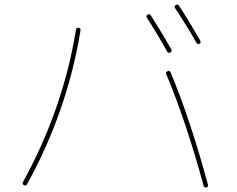

<svg xmlns="http://www.w3.org/2000/svg" viewBox="-20 -812 1040 842"><path d="M713 -586Q665 -672 624 -734Q619 -743 627 -748Q636 -753 641 -745Q691 -667 731 -596Q736 -587 727 -582Q718 -577 713 -586ZM841 -625Q803 -693 748 -776Q743 -785 751 -790Q760 -795 765 -787Q809 -720 858 -634Q863 -625 855 -620Q847 -615 841 -625ZM715 -500Q724 -504 728 -495Q814 -290 892 -2Q894 8 885 10Q875 12 873 3Q795 -283 709 -487Q705 -496 715 -500ZM85 0Q76 -5 81 -14Q257 -335 313 -681Q315 -692 325 -690Q335 -688 333 -678Q275 -323 98 -3Q93 5 85 0Z"/></svg>

Font: Rounded Mplus 1c Thin
Style: Regular
Weight: 250
Version: Version 1.059.20150529